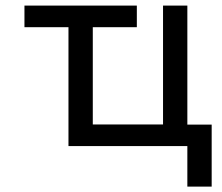

<svg xmlns="http://www.w3.org/2000/svg" viewBox="-20 -528 802 694"><path d="M613.3 -77.6V0H657.2V146.5H745.1V-77.6ZM315.4 -429.7H474.6V-507.8H68.4V-429.7H227.5V0H315.4H569.3H657.2V-507.8H569.3V-78.1H315.4Z"/></svg>

Font: Giphurs SC
Style: Regular
Weight: 400
Version: Version 0.920